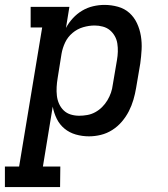

<svg xmlns="http://www.w3.org/2000/svg" viewBox="-64 -548 684 783"><path d="M181 215H-44V131H14L108 -436H61V-520H219L205 -434Q216 -455 233 -473.5Q250 -492 271 -504.5Q292 -517 315.5 -522.5Q339 -528 362 -528Q390 -528 417 -520.5Q444 -513 463.5 -495.5Q483 -478 494.5 -453.5Q506 -429 510.5 -401.5Q515 -374 513.5 -346Q512 -318 508 -289L491 -189Q487 -165 480 -141Q473 -117 461.5 -94.5Q450 -72 433 -52Q416 -32 394 -18Q372 -4 347.5 2Q323 8 299 8Q271 8 245 0.5Q219 -7 199 -23.5Q179 -40 167.5 -63.5Q156 -87 151 -113L111 131H182ZM259 -76Q275 -76 292 -79Q309 -82 324.5 -90.5Q340 -99 352.5 -111.5Q365 -124 374 -139Q383 -154 388.5 -170Q394 -186 396 -203L413 -303Q416 -320 416.5 -337Q417 -354 414.5 -370.5Q412 -387 404 -401Q396 -415 384 -425Q372 -435 355.5 -439.5Q339 -444 322 -444Q299 -444 275 -437Q251 -430 231.5 -413.5Q212 -397 201.5 -374.5Q191 -352 187 -329L171 -229Q168 -211 167 -193Q166 -175 168 -157.5Q170 -140 177 -124.5Q184 -109 196 -97.5Q208 -86 224.5 -81Q241 -76 259 -76Z"/></svg>

Font: Iosevka HT Medium Extended
Style: Italic
Weight: 500
Width: 7
Italic angle: -9°
Monospace: yes
Designer: Belleve Invis
Foundry: Belleve Invis
Version: Version 32.3.0; ttfautohint (v1.8.4)